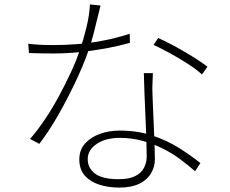

<svg xmlns="http://www.w3.org/2000/svg" viewBox="-20 -809 1040 869"><path d="M108 -611Q132 -608 159 -606.5Q186 -605 222 -605Q271 -605 325.5 -609Q380 -613 440.5 -624Q501 -635 567 -656L568 -615Q514 -600 456.5 -589.5Q399 -579 339.5 -573Q280 -567 221 -567Q196 -567 166 -567.5Q136 -568 111 -569ZM435 -784Q429 -762 421 -727Q413 -692 403 -654.5Q393 -617 383 -587Q358 -515 320.5 -436Q283 -357 241 -284Q199 -211 158 -158L116 -180Q149 -218 182.5 -267.5Q216 -317 246 -372.5Q276 -428 301.5 -483Q327 -538 342 -585Q357 -627 371 -684Q385 -741 387 -789ZM672 -478Q671 -448 670 -428.5Q669 -409 670 -387Q671 -360 672.5 -321.5Q674 -283 676 -240Q678 -197 679.5 -157Q681 -117 681 -88Q681 -54 663.5 -24.5Q646 5 610.5 22.5Q575 40 520 40Q471 40 430 27Q389 14 364 -14Q339 -42 339 -87Q339 -131 365.5 -160Q392 -189 433.5 -203.5Q475 -218 521 -218Q603 -218 670 -195.5Q737 -173 791.5 -138.5Q846 -104 887 -71L863 -34Q832 -61 796 -88Q760 -115 717 -136.5Q674 -158 625 -171.5Q576 -185 522 -185Q458 -185 417.5 -157.5Q377 -130 377 -89Q377 -48 410.5 -23Q444 2 517 2Q564 2 592 -12Q620 -26 632 -50Q644 -74 644 -100Q644 -134 642.5 -180.5Q641 -227 638.5 -279Q636 -331 634 -383Q632 -435 631 -478ZM894 -472Q869 -495 829.5 -520.5Q790 -546 748.5 -568.5Q707 -591 675 -606L696 -637Q723 -625 754.5 -608.5Q786 -592 817.5 -573.5Q849 -555 875.5 -537.5Q902 -520 919 -507Z"/></svg>

Font: Noto Sans SC Thin ExtraLight
Style: Regular
Weight: 250
Version: Version 2.004-H2;hotconv 1.0.118;makeotfexe 2.5.65603